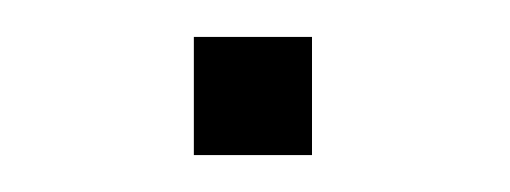

<svg xmlns="http://www.w3.org/2000/svg" viewBox="-20 -378 276 104"><path d="M85 -358H149V-294H85Z"/></svg>

Font: Noto Sans Syriac Eastern ExtraLight
Style: Regular
Weight: 250
Designer: Patrick Giasson and the Monotype Design Team
Foundry: Monotype Imaging Inc.
Version: Version 3.001